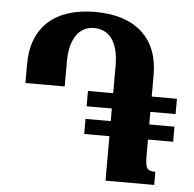

<svg xmlns="http://www.w3.org/2000/svg" viewBox="-50 -724 781 774"><g transform="rotate(5 341.0 -337.0)"><path d="M602 -53C568 -53 561 -63 561 -116V-180H663V-241H561V-292H663V-354H561V-442C561 -590 468 -674 305 -674C143 -674 49 -591 49 -441V-364H208V-466C208 -554 244 -609 305 -609C369 -609 405 -559 405 -466V-354H303V-292H405V-241H303V-180H405V0H602Z"/></g></svg>

Font: Noto Serif Armenian Condensed Extra
Style: Regular
Weight: 800
Width: 3
Designer: Monotype Design Team
Foundry: Monotype Imaging Inc.
Version: Version 1.901